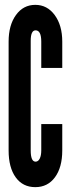

<svg xmlns="http://www.w3.org/2000/svg" viewBox="-20 -763 306 791"><path d="M125.5 8Q176.5 8 206.5 -32.8Q236.5 -73.5 236.5 -143.5V-252H150V-143.5Q150 -122.5 143.8 -109.8Q137.5 -97 126.5 -97Q106.5 -97 106.5 -143.5V-594.5Q106.5 -638 126.5 -638Q150 -638 150 -591.5V-483H236.5V-591.5Q236.5 -658.5 205.5 -700.8Q174.5 -743 125.5 -743Q76 -743 45.8 -701.2Q15.5 -659.5 15.5 -591.5V-143.5Q15.5 -72.5 44.8 -32.2Q74 8 125.5 8Z"/></svg>

Font: League Gothic SemiCondensed
Style: Regular
Weight: 400
Width: 4
Designer: The League of Moveable Type
Version: Version 1.600; ttfautohint (v1.8.3)